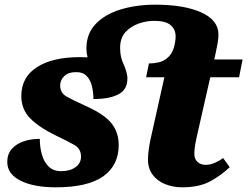

<svg xmlns="http://www.w3.org/2000/svg" viewBox="-20 -790 1056 820"><path d="M218 10Q124 10 67.5 -18.5Q11 -47 11 -98Q11 -132 30.5 -154Q50 -176 81.5 -186.5Q113 -197 150 -197Q150 -161 159 -129.5Q168 -98 188 -78.5Q208 -59 241 -59Q279 -59 302.5 -76Q326 -93 326 -121Q326 -155 297.5 -171Q269 -187 219 -211Q147 -246 109 -284.5Q71 -323 71 -380Q71 -460 137.5 -503Q204 -546 321 -546Q339 -546 354 -545Q349 -564 349 -583Q349 -646 388.5 -687.5Q428 -729 495 -749.5Q562 -770 644 -770Q766 -770 839.5 -737Q913 -704 913 -642Q913 -626 909.5 -606Q906 -586 901 -563L895 -536H1016L1001 -460H878L819 -200Q814 -176 812 -161Q810 -146 810 -132Q810 -111 823.5 -98.5Q837 -86 858 -86Q878 -86 897.5 -94.5Q917 -103 933 -115L961 -76Q926 -42 878.5 -16Q831 10 758 10Q719 10 685.5 -3.5Q652 -17 632 -43.5Q612 -70 612 -109Q612 -127 615 -149.5Q618 -172 622 -191L682 -460H604L616 -519Q636 -519 656.5 -523.5Q677 -528 693 -541Q714 -558 722 -585Q730 -612 730 -635Q730 -664 709 -682.5Q688 -701 638 -701Q606 -701 572.5 -689.5Q539 -678 516 -653Q493 -628 493 -585Q493 -547 507 -517.5Q521 -488 524 -461Q524 -460 524 -458Q524 -457 524 -456Q524 -455 524 -457Q524 -455 524 -453Q524 -407 485.5 -387Q447 -367 379 -367Q379 -394 373 -420.5Q367 -447 351 -464.5Q335 -482 306 -482Q272 -482 254.5 -465Q237 -448 237 -425Q237 -393 264.5 -377.5Q292 -362 343 -339Q426 -302 456.5 -263Q487 -224 487 -171Q487 -84 421 -37Q355 10 218 10Z"/></svg>

Font: Noto Serif Black
Style: Italic
Weight: 900
Italic angle: -12°
Designer: Monotype Design Team
Foundry: Monotype Imaging Inc.
Version: Version 2.013